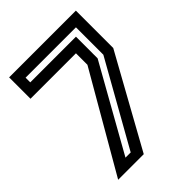

<svg xmlns="http://www.w3.org/2000/svg" viewBox="-204 -800 899 899"><g transform="rotate(-45 246.0 -350.0)"><path d="M42 0 321 -482.5V-558.5H20V-700H462V-452.5L211.5 0ZM139.5 -49H174L407 -463V-644.5H73.5V-613.5H376V-470Z"/></g></svg>

Font: Tourney SemiBold
Style: Regular
Weight: 600
Version: Version 1.015